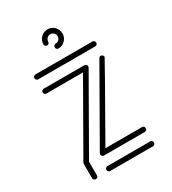

<svg xmlns="http://www.w3.org/2000/svg" viewBox="-215 -1020 1014 1132"><g transform="rotate(-30 291.5 -454.0)"><path d="M485.8 -679.7H97.2Q90.3 -679.7 85.7 -684.8Q81.1 -689.9 81.1 -696.3Q81.1 -703.1 85.7 -708Q90.3 -712.9 97.2 -712.9H485.8Q492.7 -712.9 497.3 -708Q502 -703.1 502 -696.3Q502 -689.9 497.3 -684.8Q492.7 -679.7 485.8 -679.7ZM97.2 0Q90.3 0 85.7 -4.6Q81.1 -9.3 80.6 -16.1V-113.3Q80.6 -118.2 82.5 -121.6L346.2 -583H97.2Q90.3 -583 85.9 -587.6Q81.5 -592.3 81.1 -599.1Q81.1 -606 85.9 -610.8Q90.8 -615.7 97.2 -615.7H374.5Q383.3 -615.7 388.7 -607.4Q391.1 -603 391.1 -599.1Q391.1 -595.2 389.2 -591.3L113.8 -109.4V-16.1Q113.8 -9.3 109.1 -4.6Q104.5 0 97.2 0ZM485.8 0.5H194.3Q187.5 0.5 182.9 -4.4Q178.2 -9.3 178.2 -16.1Q178.2 -22.9 182.9 -27.6Q187.5 -32.2 194.3 -32.7H485.8Q492.7 -32.7 497.3 -27.8Q502 -22.9 502 -16.1Q502 -9.3 497.3 -4.4Q492.7 0.5 485.8 0.5ZM486.3 -96.7H209Q200.2 -96.7 194.3 -105Q191.9 -108.9 191.9 -113.3Q191.9 -117.2 194.3 -121.6L471.7 -607.4Q476.6 -615.7 485.4 -615.7Q489.7 -615.7 494.1 -613.3Q502.4 -608.4 502.4 -598.6Q502.4 -595.2 237.3 -129.9H486.3Q492.7 -129.9 497.6 -125Q502.4 -120.1 502.4 -113.3Q502.4 -106.9 497.6 -101.8Q492.7 -96.7 486.3 -96.7ZM291.5 -907.7Q318.4 -907.7 337.4 -888.7Q356.4 -869.6 356.4 -842.3Q356.4 -815.4 337.4 -796.4Q318.4 -777.3 291.5 -777.3Q284.7 -777.3 280 -782.2Q275.4 -787.1 275.4 -793.9Q275.4 -800.8 280 -805.7Q284.7 -810.5 291.5 -810.5Q304.7 -810.5 314.2 -819.8Q323.7 -829.1 323.7 -842.3Q323.7 -856 314.2 -865.2Q304.7 -874.5 291.5 -874.5Q278.3 -874.5 268.8 -865.2Q259.3 -856 259.3 -842.3Q259.3 -835.9 254.4 -831.1Q249.5 -826.2 242.7 -826.2Q236.3 -826.2 231.4 -831.1Q226.6 -835.9 226.6 -842.3Q226.6 -869.6 245.6 -888.7Q264.6 -907.7 291.5 -907.7Z"/></g></svg>

Font: Neon Sans
Style: Regular
Weight: 400
Designer: GGBot
Version: 0.80